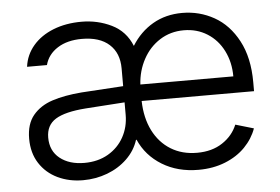

<svg xmlns="http://www.w3.org/2000/svg" viewBox="-44 -597 973 668"><g transform="rotate(-5 442.5 -263.0)"><path d="M418 -112.3H416Q404.3 -75.2 375 -46.9Q345.7 -18.6 305.4 -3.4Q265.1 11.7 220.7 11.7Q171.9 11.7 132.1 -7.3Q92.3 -26.4 69.1 -62.5Q45.9 -98.6 45.9 -148.4Q45.9 -199.7 71 -230Q96.2 -260.3 138.7 -274.2Q181.2 -288.1 241.2 -293L387.7 -302.2V-364.3Q387.7 -418 354.2 -448.2Q320.8 -478.5 258.8 -478.5Q207.5 -478.5 173.6 -456.8Q139.6 -435.1 129.9 -398.4H60.5Q65.9 -439.9 93 -471.7Q120.1 -503.4 164.1 -520.8Q208 -538.1 262.7 -538.1Q318.8 -538.1 367.4 -514.4Q416 -490.7 437 -438.5Q466.3 -485.8 511.5 -512Q556.6 -538.1 614.3 -538.1Q674.3 -538.1 725.6 -509.3Q776.9 -480.5 808.3 -421.4Q839.8 -362.3 839.8 -276.4V-245.1H447.3Q448.7 -186 470.9 -141.6Q493.2 -97.2 532.5 -73Q571.8 -48.8 624 -48.8Q676.3 -48.8 712.6 -72.8Q749 -96.7 764.6 -134.8L828.1 -116.2Q815.4 -80.6 787.4 -51.8Q759.3 -22.9 717.3 -6.1Q675.3 10.7 624 10.7Q551.3 10.7 497.1 -22.5Q442.9 -55.7 418 -112.3ZM230.5 -47.9Q277.8 -47.9 313.5 -68.6Q349.1 -89.4 368.4 -124.5Q387.7 -159.7 387.7 -202.1V-245.6L251 -236.3Q178.7 -231 145.5 -210.4Q112.3 -189.9 112.3 -146.5Q112.3 -100.1 145 -74Q177.7 -47.9 230.5 -47.9ZM772.5 -302.7Q772.5 -352.1 752.4 -392.1Q732.4 -432.1 696.3 -454.8Q660.2 -477.5 614.3 -477.5Q567.9 -477.5 531 -454.1Q494.1 -430.7 472.4 -390.6Q450.7 -350.6 447.8 -302.7Z"/></g></svg>

Font: Pretendard Std Light
Style: Regular
Weight: 300
Designer: Base glyphs from Inter by Rasmus Andersson; Hangeul glyphs from Noto Sans CJK(Source Han Sans) by Jang Soo-young and Kan
Foundry: Kil Hyung-jin
Version: Version 1.309